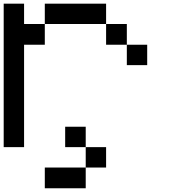

<svg xmlns="http://www.w3.org/2000/svg" viewBox="-20 -797 929 1040"><path d="M222.7 222.7Q222.7 194.3 222.7 110.4Q277.3 110.4 444.3 110.4Q444.3 138.7 444.3 222.7Q388.7 222.7 222.7 222.7ZM444.3 110.4Q444.3 83 444.3 0Q471.7 0 554.7 0Q554.7 27.3 554.7 110.4Q527.3 110.4 444.3 110.4ZM333 0Q333 -27.3 333 -110.4Q360.4 -110.4 444.3 -110.4Q444.3 -83 444.3 0Q417 0 333 0ZM667 -444.3Q667 -471.7 667 -554.7Q694.3 -554.7 777.3 -554.7Q777.3 -527.3 777.3 -444.3Q750 -444.3 667 -444.3ZM554.7 -554.7Q554.7 -583 554.7 -667Q583 -667 667 -667Q667 -638.7 667 -554.7Q638.7 -554.7 554.7 -554.7ZM0 0Q0 -194.3 0 -777.3Q27.3 -777.3 110.4 -777.3Q110.4 -750 110.4 -667Q138.7 -667 222.7 -667Q222.7 -638.7 222.7 -554.7Q194.3 -554.7 110.4 -554.7Q110.4 -416 110.4 0Q83 0 0 0ZM222.7 -667Q222.7 -694.3 222.7 -777.3Q305.7 -777.3 554.7 -777.3Q554.7 -750 554.7 -667Q471.7 -667 222.7 -667Z"/></svg>

Font: Ingsat TST_CRD
Style: Regular
Weight: 300
Designer: Tofik Waleny
Version: 1.0